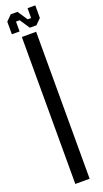

<svg xmlns="http://www.w3.org/2000/svg" viewBox="-188 -908 499 933"><g transform="rotate(-20 61.5 -441.0)"><path d="M77 -789 43 -840H24V-789H-16V-854L12 -882H47L81 -831H99V-882H139V-817L111 -789ZM25 0V-760H99V0Z"/></g></svg>

Font: Commune Nuit Debout
Style: Regular
Weight: 400
Designer: Sébastien Marchal
Foundry: Sébastien Marchal
Version: Version 1.003;PS 1.3;hotconv 1.0.88;makeotf.lib2.5.647800